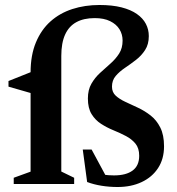

<svg xmlns="http://www.w3.org/2000/svg" viewBox="-20 -737 708 769"><path d="M102.5 -446.5Q102.5 -516 123.8 -567Q145 -618 182.2 -651.2Q219.5 -684.5 269.8 -700.8Q320 -717 378.5 -717Q429.5 -717 466.8 -707.5Q504 -698 528.2 -681Q552.5 -664 564.2 -641.5Q576 -619 576 -592.5Q576 -559.5 561.2 -536.8Q546.5 -514 524.5 -497Q502.5 -480 480.2 -465Q458 -450 443.2 -432.5Q428.5 -415 428.5 -390Q428.5 -367.5 443.5 -353.8Q458.5 -340 482.2 -329Q506 -318 532.8 -305.5Q559.5 -293 583.2 -274.5Q607 -256 622 -226.2Q637 -196.5 637 -151Q637 -100.5 613.2 -64Q589.5 -27.5 547.5 -7.8Q505.5 12 451 12Q418 12 386.8 7Q355.5 2 329 -8L311.5 -138H347L416.5 -9L344.5 -52Q371.5 -40.5 393.5 -37.5Q415.5 -34.5 436.5 -34.5Q485 -34.5 511.2 -54Q537.5 -73.5 537.5 -113Q537.5 -143.5 522.5 -161.8Q507.5 -180 484.2 -192.2Q461 -204.5 434.5 -215.2Q408 -226 384.8 -241Q361.5 -256 346.8 -280Q332 -304 332 -342.5Q332 -377 346 -401.5Q360 -426 380.8 -445Q401.5 -464 422.2 -482.2Q443 -500.5 457 -522.2Q471 -544 471 -574.5Q471 -599.5 458.5 -619.8Q446 -640 421.2 -652.2Q396.5 -664.5 359.5 -664.5Q315.5 -664.5 285.8 -648.2Q256 -632 240.8 -598.5Q225.5 -565 225.5 -513V-50L277 -25V0H35V-25L102.5 -49.5ZM110.5 -451 102.5 -364.5 14 -390V-412.5Z"/></svg>

Font: Newsreader 16pt 16pt SemiBold
Style: Regular
Weight: 600
Version: Version 1.003